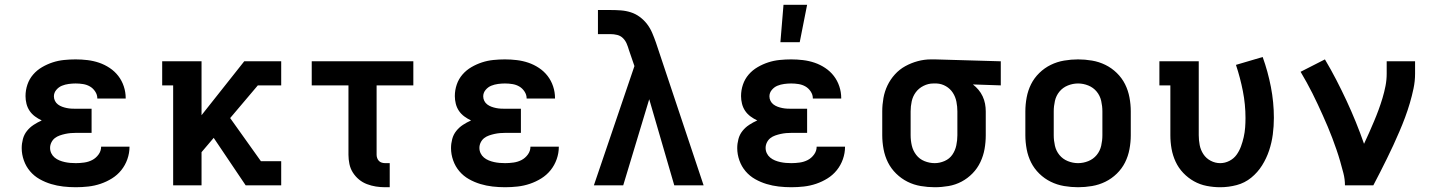

<svg xmlns="http://www.w3.org/2000/svg" viewBox="-20 -777 6040 805"><path d="M298 8Q271 8 245 5Q219 2 194 -5.5Q169 -13 146 -26Q123 -39 106 -59Q89 -79 80 -104.5Q71 -130 71 -156Q71 -175 76 -194Q81 -213 93 -228Q105 -243 121 -253.5Q137 -264 155 -272Q140 -279 126.5 -289Q113 -299 104 -312.5Q95 -326 91 -342Q87 -358 87 -374Q87 -399 95 -422.5Q103 -446 119 -464.5Q135 -483 156.5 -495.5Q178 -508 201 -515.5Q224 -523 248.5 -525.5Q273 -528 297 -528Q322 -528 347 -525Q372 -522 395.5 -514Q419 -506 440 -492Q461 -478 476 -458.5Q491 -439 499 -415Q507 -391 507 -366V-364H388V-365Q388 -380 379 -393.5Q370 -407 357 -414.5Q344 -422 328.5 -424.5Q313 -427 297 -427Q283 -427 268 -425Q253 -423 239.5 -417.5Q226 -412 216 -400Q206 -388 206 -373Q206 -363 210.5 -354Q215 -345 223 -339Q231 -333 240.5 -329.5Q250 -326 260 -324Q270 -322 280 -321.5Q290 -321 300 -321H364V-220H300Q288 -220 276.5 -219Q265 -218 253.5 -215.5Q242 -213 230.5 -209Q219 -205 210 -198Q201 -191 195.5 -180Q190 -169 190 -157Q190 -145 195 -134.5Q200 -124 209 -116.5Q218 -109 229 -104.5Q240 -100 251.5 -97.5Q263 -95 274.5 -94Q286 -93 298 -93Q315 -93 333 -95.5Q351 -98 366.5 -106Q382 -114 393 -129Q404 -144 404 -162H523Q523 -135 514 -109.5Q505 -84 488.5 -63.5Q472 -43 449.5 -29Q427 -15 402 -6.5Q377 2 350.5 5Q324 8 298 8Z M706 0V-419H660V-520H825V-294L1004 -520H1159V-419H1061L945 -282L1074 -101H1159V0H1010L876 -199L825 -139V0Z M1595 8Q1575 8 1556 5Q1537 2 1518.5 -5Q1500 -12 1485 -24.5Q1470 -37 1459.5 -53.5Q1449 -70 1445 -89.5Q1441 -109 1441 -128V-419H1287V-520H1713V-419H1559V-128Q1559 -121 1561.5 -114Q1564 -107 1569 -102Q1574 -97 1581 -95Q1588 -93 1595 -93H1614V8Z M2098 8Q2071 8 2045 5Q2019 2 1994 -5.5Q1969 -13 1946 -26Q1923 -39 1906 -59Q1889 -79 1880 -104.5Q1871 -130 1871 -156Q1871 -175 1876 -194Q1881 -213 1893 -228Q1905 -243 1921 -253.5Q1937 -264 1955 -272Q1940 -279 1926.5 -289Q1913 -299 1904 -312.5Q1895 -326 1891 -342Q1887 -358 1887 -374Q1887 -399 1895 -422.5Q1903 -446 1919 -464.5Q1935 -483 1956.5 -495.5Q1978 -508 2001 -515.5Q2024 -523 2048.5 -525.5Q2073 -528 2097 -528Q2122 -528 2147 -525Q2172 -522 2195.5 -514Q2219 -506 2240 -492Q2261 -478 2276 -458.5Q2291 -439 2299 -415Q2307 -391 2307 -366V-364H2188V-365Q2188 -380 2179 -393.5Q2170 -407 2157 -414.5Q2144 -422 2128.5 -424.5Q2113 -427 2097 -427Q2083 -427 2068 -425Q2053 -423 2039.5 -417.5Q2026 -412 2016 -400Q2006 -388 2006 -373Q2006 -363 2010.5 -354Q2015 -345 2023 -339Q2031 -333 2040.5 -329.5Q2050 -326 2060 -324Q2070 -322 2080 -321.5Q2090 -321 2100 -321H2164V-220H2100Q2088 -220 2076.5 -219Q2065 -218 2053.5 -215.5Q2042 -213 2030.5 -209Q2019 -205 2010 -198Q2001 -191 1995.5 -180Q1990 -169 1990 -157Q1990 -145 1995 -134.5Q2000 -124 2009 -116.5Q2018 -109 2029 -104.5Q2040 -100 2051.5 -97.5Q2063 -95 2074.5 -94Q2086 -93 2098 -93Q2115 -93 2133 -95.5Q2151 -98 2166.5 -106Q2182 -114 2193 -129Q2204 -144 2204 -162H2323Q2323 -135 2314 -109.5Q2305 -84 2288.5 -63.5Q2272 -43 2249.5 -29Q2227 -15 2202 -6.5Q2177 2 2150.5 5Q2124 8 2098 8Z M2470 0 2640 -500 2617 -567Q2613 -581 2607.5 -594Q2602 -607 2592 -617Q2582 -627 2568 -630.5Q2554 -634 2539 -634H2487V-735H2539Q2561 -735 2582.5 -733.5Q2604 -732 2624.5 -725.5Q2645 -719 2662.5 -706Q2680 -693 2693 -676Q2706 -659 2714.5 -639Q2723 -619 2730 -599L2930 0H2807L2702 -361L2593 0Z M3298 8Q3271 8 3245 5Q3219 2 3194 -5.5Q3169 -13 3146 -26Q3123 -39 3106 -59Q3089 -79 3080 -104.5Q3071 -130 3071 -156Q3071 -175 3076 -194Q3081 -213 3093 -228Q3105 -243 3121 -253.5Q3137 -264 3155 -272Q3140 -279 3126.5 -289Q3113 -299 3104 -312.5Q3095 -326 3091 -342Q3087 -358 3087 -374Q3087 -399 3095 -422.5Q3103 -446 3119 -464.5Q3135 -483 3156.5 -495.5Q3178 -508 3201 -515.5Q3224 -523 3248.5 -525.5Q3273 -528 3297 -528Q3322 -528 3347 -525Q3372 -522 3395.5 -514Q3419 -506 3440 -492Q3461 -478 3476 -458.5Q3491 -439 3499 -415Q3507 -391 3507 -366V-364H3388V-365Q3388 -380 3379 -393.5Q3370 -407 3357 -414.5Q3344 -422 3328.5 -424.5Q3313 -427 3297 -427Q3283 -427 3268 -425Q3253 -423 3239.5 -417.5Q3226 -412 3216 -400Q3206 -388 3206 -373Q3206 -363 3210.5 -354Q3215 -345 3223 -339Q3231 -333 3240.5 -329.5Q3250 -326 3260 -324Q3270 -322 3280 -321.5Q3290 -321 3300 -321H3364V-220H3300Q3288 -220 3276.5 -219Q3265 -218 3253.5 -215.5Q3242 -213 3230.5 -209Q3219 -205 3210 -198Q3201 -191 3195.5 -180Q3190 -169 3190 -157Q3190 -145 3195 -134.5Q3200 -124 3209 -116.5Q3218 -109 3229 -104.5Q3240 -100 3251.5 -97.5Q3263 -95 3274.5 -94Q3286 -93 3298 -93Q3315 -93 3333 -95.5Q3351 -98 3366.5 -106Q3382 -114 3393 -129Q3404 -144 3404 -162H3523Q3523 -135 3514 -109.5Q3505 -84 3488.5 -63.5Q3472 -43 3449.5 -29Q3427 -15 3402 -6.5Q3377 2 3350.5 5Q3324 8 3298 8ZM3252 -600 3265 -757H3364L3333 -600Z M3899 8Q3870 8 3840.5 3Q3811 -2 3785 -15Q3759 -28 3737.5 -49Q3716 -70 3703 -96Q3690 -122 3684.5 -151.5Q3679 -181 3679 -210V-310Q3679 -338 3684 -366Q3689 -394 3701 -419Q3713 -444 3732 -465Q3751 -486 3775.5 -499.5Q3800 -513 3827.5 -520.5Q3855 -528 3883 -528H3900L4176 -520V-419L4059 -423Q4072 -413 4082.5 -400.5Q4093 -388 4100 -373Q4107 -358 4110 -342Q4113 -326 4113 -310V-210Q4113 -181 4108 -152.5Q4103 -124 4090.5 -97.5Q4078 -71 4057.5 -50Q4037 -29 4011.5 -15.5Q3986 -2 3957 3Q3928 8 3899 8ZM3899 -93Q3920 -93 3940.5 -102Q3961 -111 3973 -128.5Q3985 -146 3989.5 -167.5Q3994 -189 3994 -210V-310Q3994 -330 3990 -350.5Q3986 -371 3975 -388Q3964 -405 3946 -415.5Q3928 -426 3907 -427H3893Q3872 -427 3852 -417Q3832 -407 3819.5 -390Q3807 -373 3802.5 -352Q3798 -331 3798 -310V-210Q3798 -188 3803 -166.5Q3808 -145 3821.5 -127.5Q3835 -110 3856 -101.5Q3877 -93 3899 -93Z M4500 8Q4471 8 4441.5 3Q4412 -2 4385.5 -15Q4359 -28 4337.5 -49Q4316 -70 4303 -96Q4290 -122 4284.5 -151.5Q4279 -181 4279 -210V-310Q4279 -339 4284.5 -368.5Q4290 -398 4303 -424Q4316 -450 4337.5 -471Q4359 -492 4385.5 -505Q4412 -518 4441.5 -523Q4471 -528 4500 -528Q4529 -528 4558.5 -523Q4588 -518 4614.5 -505Q4641 -492 4662.5 -471Q4684 -450 4697 -424Q4710 -398 4715.5 -368.5Q4721 -339 4721 -310V-210Q4721 -181 4715.5 -151.5Q4710 -122 4697 -96Q4684 -70 4662.5 -49Q4641 -28 4614.5 -15Q4588 -2 4558.5 3Q4529 8 4500 8ZM4500 -93Q4522 -93 4543 -101.5Q4564 -110 4578 -127Q4592 -144 4597 -166Q4602 -188 4602 -210V-310Q4602 -332 4597 -354Q4592 -376 4578 -393Q4564 -410 4543 -418.5Q4522 -427 4500 -427Q4478 -427 4457 -418.5Q4436 -410 4422 -393Q4408 -376 4403 -354Q4398 -332 4398 -310V-210Q4398 -188 4403 -166Q4408 -144 4422 -127Q4436 -110 4457 -101.5Q4478 -93 4500 -93Z M5096 8Q5068 8 5039.5 2.5Q5011 -3 4986 -17Q4961 -31 4941 -52Q4921 -73 4909 -99Q4897 -125 4892 -153Q4887 -181 4887 -210V-419H4841V-520H5006V-210Q5006 -189 5010 -168.5Q5014 -148 5025.5 -130.5Q5037 -113 5056 -103Q5075 -93 5096 -93Q5116 -93 5134.5 -102.5Q5153 -112 5164.5 -128Q5176 -144 5183 -163Q5190 -182 5194.5 -202Q5199 -222 5200.5 -242Q5202 -262 5202 -282Q5202 -339 5191 -395Q5180 -451 5162 -505L5274 -538Q5296 -477 5308.5 -412.5Q5321 -348 5321 -283Q5321 -248 5316.5 -213.5Q5312 -179 5301 -146Q5290 -113 5271.5 -83.5Q5253 -54 5226 -32Q5199 -10 5165 -1Q5131 8 5096 8Z M5619 0Q5619 -26 5612.5 -51Q5606 -76 5599 -100.5Q5592 -125 5583.5 -149.5Q5575 -174 5566 -198Q5557 -222 5547 -245.5Q5537 -269 5526.5 -292.5Q5516 -316 5505 -339.5Q5494 -363 5482.5 -386Q5471 -409 5458.5 -431.5Q5446 -454 5433 -476L5535 -528Q5560 -486 5582.5 -442.5Q5605 -399 5625.5 -355Q5646 -311 5664.5 -265.5Q5683 -220 5699 -174Q5710 -197 5720.5 -221Q5731 -245 5741 -268.5Q5751 -292 5760 -316.5Q5769 -341 5776.5 -366Q5784 -391 5789 -416.5Q5794 -442 5794 -468V-520H5913V-468Q5913 -437 5906.5 -406Q5900 -375 5891 -344.5Q5882 -314 5871 -284.5Q5860 -255 5847.5 -226Q5835 -197 5822 -168.5Q5809 -140 5795 -112Q5781 -84 5767 -56Q5753 -28 5738 0Z"/></svg>

Font: Iosevka Etoile
Style: Bold
Weight: 700
Designer: Belleve Invis
Foundry: Belleve Invis
Version: Version 28.1.0; ttfautohint (v1.8.4)